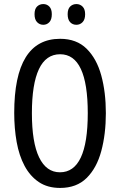

<svg xmlns="http://www.w3.org/2000/svg" viewBox="-20 -915 590 945"><path d="M501 -358Q501 -255 478.5 -171.5Q456 -88 406.5 -39Q357 10 276 10Q214 10 171 -19Q128 -48 101 -98.5Q74 -149 62 -216Q50 -283 50 -359Q50 -724 276 -724Q357 -724 406.5 -675Q456 -626 478.5 -543.5Q501 -461 501 -358ZM137 -358Q137 -214 172.5 -140.5Q208 -67 275 -67Q412 -67 412 -358Q412 -648 276 -648Q206 -648 171.5 -574.5Q137 -501 137 -358ZM150 -845Q150 -871 162.5 -883Q175 -895 193 -895Q211 -895 223 -882.5Q235 -870 235 -845Q235 -819 223 -806Q211 -793 193 -793Q175 -793 162.5 -806Q150 -819 150 -845ZM313 -845Q313 -871 325.5 -883Q338 -895 356 -895Q374 -895 386.5 -882.5Q399 -870 399 -845Q399 -819 386.5 -806Q374 -793 356 -793Q337 -793 325 -806Q313 -819 313 -845Z"/></svg>

Font: Noto Sans Bengali ExtraCondensed
Style: Regular
Weight: 400
Width: 2
Designer: Jelle Bosma - Monotype Design Team
Foundry: Monotype Imaging Inc.
Version: Version 2.003; ttfautohint (v1.8.4.7-5d5b)